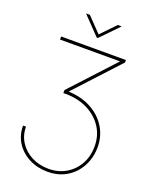

<svg xmlns="http://www.w3.org/2000/svg" viewBox="-203 -1051 1090 1374"><g transform="rotate(20 342.0 -363.5)"><path d="M57.1 -35.2H79.6Q79.6 30.8 113.3 82.5Q147 134.3 204.3 163.8Q261.7 193.4 333.5 193.4Q407.2 193.4 465.1 159.2Q522.9 125 556.2 65.4Q589.4 5.9 589.4 -70.3Q589.4 -150.4 550 -212.4Q510.7 -274.4 441.4 -311.5Q372.1 -348.6 281.7 -352.5H248.5V-375L564.9 -717.8V-704.1H95.2V-727.5H588.4V-709L282.7 -377.9V-375Q380.9 -371.1 454.8 -330.6Q528.8 -290 570.3 -222.7Q611.8 -155.3 611.8 -70.3Q611.8 -15.1 593.3 36.1Q574.7 87.4 539.1 127.9Q503.4 168.5 451.7 192.1Q399.9 215.8 333.5 215.8Q256.8 215.8 193.8 183.8Q130.9 151.9 94 95.2Q57.1 38.6 57.1 -35.2ZM235.4 -943.4 341.8 -833 448.2 -943.4H475.6V-940.9L345.7 -807.1H337.4L208.5 -940.9V-943.4Z"/></g></svg>

Font: Inter 17pt Thin
Style: Regular
Weight: 250
Version: Version 4.001;git-66647c0bb